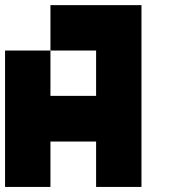

<svg xmlns="http://www.w3.org/2000/svg" viewBox="-20 -740 761 760"><path d="M360.4 -360.4Q360.4 -419.9 360.4 -540Q299.8 -540 179.7 -540Q179.7 -599.6 179.7 -719.7Q299.8 -719.7 540 -719.7Q540 -660.2 540 -540Q540 -360.4 540 0Q480.5 0 360.4 0Q360.4 -59.6 360.4 -179.7Q299.8 -179.7 179.7 -179.7Q179.7 -120.1 179.7 0Q120.1 0 0 0Q0 -179.7 0 -540Q59.6 -540 179.7 -540Q179.7 -480.5 179.7 -360.4Q240.2 -360.4 360.4 -360.4Z"/></svg>

Font: Pixelfont
Style: 5 px
Weight: 400
Designer: Eugene Lysy
Version: Version 1.0.2 (beta)